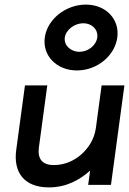

<svg xmlns="http://www.w3.org/2000/svg" viewBox="-20 -803 560 834"><path d="M341.9 -702C379.9 -702 407.1 -674 402.5 -640C397.9 -606 363.1 -578 325.1 -578C287.1 -578 256.9 -606 261.5 -640C266 -673 302.9 -702 341.9 -702ZM314.2 -497C402.2 -497 478.8 -561 489.5 -640C500.2 -719 440.9 -783 352.9 -783C264.9 -783 185.2 -719 174.5 -640C163.8 -561 226.2 -497 314.2 -497ZM50.4 -151C37.7 -57 82.5 11 192.5 11C267.5 11 325.8 -21 371.4 -62L363 0H462L520.4 -432H421.4L396.3 -246C389.6 -197 362.2 -157 330.6 -130C302.3 -106 262.6 -86 213.6 -86C161.6 -86 142.5 -115 149 -163L185.4 -432H88.4Z"/></svg>

Font: Charger
Style: ExBdIt
Weight: 400
Designer: Jasper
Foundry: Cannot Into Space Fonts
Version: Version 0.99